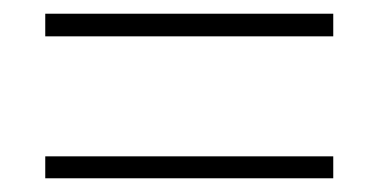

<svg xmlns="http://www.w3.org/2000/svg" viewBox="-20 -493 553 280"><path d="M46 -440H466V-473H46ZM46 -233H466V-265H46Z"/></svg>

Font: Noto Sans Bengali SemiCondensed ExtraLight
Style: Regular
Weight: 200
Width: 4
Designer: Joana Ranito - Universal Thirst; Jelle Bosma - Monotype Design Team
Foundry: Universal Thirst ehf.
Version: Version 3.000